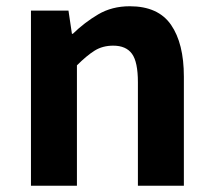

<svg xmlns="http://www.w3.org/2000/svg" viewBox="-20 -594 681 614"><path d="M79 0V-560H199L210 -486H213Q250 -522 294 -548Q338 -574 395 -574Q486 -574 527 -514.5Q568 -455 568 -349V0H421V-331Q421 -396 402 -422Q383 -448 342 -448Q308 -448 282.5 -432Q257 -416 226 -385V0Z"/></svg>

Font: Source Han Sans
Style: Bold
Weight: 700
Designer: Ryoko NISHIZUKA Ë•øÂ°öÊ∂ºÂ≠ê (kana, bopomofo & ideographs); Paul D. Hunt (Latin, Greek & Cyrillic); Sandoll Communicatio
Foundry: Adobe
Version: Version 2.004;hotconv 1.0.118;makeotfexe 2.5.65603